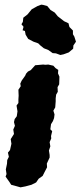

<svg xmlns="http://www.w3.org/2000/svg" viewBox="-20 -785 346 824"><path d="M5 -58 10 -82 11 -98 18 -112 14 -130 23 -141 29 -168 26 -188 40 -210 37 -229 44 -245 40 -261 43 -274 52 -286 55 -307 51 -332 59 -343V-359L60 -374L59 -400L69 -415L67 -426L73 -439L88 -460L92 -469L100 -478L112 -484L131 -505L165 -508L175 -507L187 -508L209 -503L218 -493L230 -485L229 -470L235 -456L234 -423L227 -411L228 -391L221 -379L219 -363V-350L217 -324L209 -310L214 -294L212 -278L207 -265L199 -252L196 -230L204 -222L199 -201L200 -191L193 -175L196 -157L190 -139L193 -120V-109L181 -83L182 -67L170 -44L163 -30L146 -18L135 -2L115 8L89 15L68 19L43 12L28 8L21 -3L4 -27L8 -38ZM239 -549 220 -556 206 -557 188 -570 168 -578 152 -591 144 -599 124 -606 101 -618 90 -636 87 -652 77 -655 81 -670 72 -681 78 -691 80 -709 98 -723 116 -745 141 -759 157 -765 165 -764 183 -759 197 -742 215 -731 228 -715 255 -694 274 -685 278 -669 293 -654V-638L299 -628L306 -606L295 -590L294 -576L275 -560L253 -552Z"/></svg>

Font: Winky Rough
Style: Bold Italic
Weight: 700
Italic angle: -8.97852°
Designer: Simon Atzbach
Foundry: typofactur
Version: Version 1.206; ttfautohint (v1.8.4.7-5d5b)